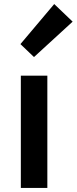

<svg xmlns="http://www.w3.org/2000/svg" viewBox="-20 -929 379 949"><path d="M83 0V-555H214V0ZM148 -647 81 -711 248 -909 339 -822Z"/></svg>

Font: Noto Sans SC Thin SemiBold
Style: Regular
Weight: 600
Version: Version 2.004-H2;hotconv 1.0.118;makeotfexe 2.5.65603